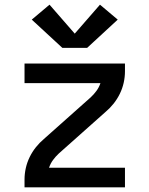

<svg xmlns="http://www.w3.org/2000/svg" viewBox="-20 -802 640 822"><path d="M332 -234 268 -296 368 -385Q382 -398 393 -413Q404 -428 410 -446Q410 -446 410 -446Q410 -446 410 -446H85V-530H515V-497Q515 -472 509.5 -447.5Q504 -423 493 -400.5Q482 -378 466.5 -358.5Q451 -339 432 -323Q432 -323 432 -323Q432 -323 432 -323ZM85 0V-33Q85 -58 90.5 -82.5Q96 -107 107 -129.5Q118 -152 133.5 -171.5Q149 -191 168 -207Q168 -207 168 -207Q168 -207 168 -207L268 -296L332 -234L232 -145Q218 -132 207 -117Q196 -102 190 -84Q190 -84 190 -84Q190 -84 190 -84H515V0ZM247 -597 116 -718 192 -782 300 -658 408 -782 484 -718 353 -597Z"/></svg>

Font: Iosevka Curly Medium Extended
Style: Regular
Weight: 500
Width: 7
Monospace: yes
Designer: Belleve Invis
Foundry: Belleve Invis
Version: Version 11.1.0; ttfautohint (v1.8.3)